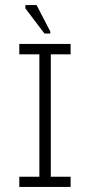

<svg xmlns="http://www.w3.org/2000/svg" viewBox="-20 -736 363 756"><path d="M135 -18V-545H180V-18ZM56 0V-40H258V0ZM56 -522V-563H258V-522ZM155 -604 80 -703V-716H124L178 -612V-604Z"/></svg>

Font: Darker Grotesque Light
Style: Regular
Weight: 400
Version: Version 1.000;gftools[0.9.28]